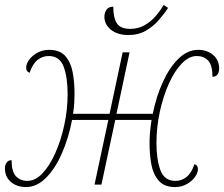

<svg xmlns="http://www.w3.org/2000/svg" viewBox="-40 -748 908 778"><path d="M65 10Q29 10 4.5 -10.5Q-20 -31 -20 -66Q-20 -80 -13 -89.5Q-6 -99 7 -99Q7 -52 25 -33.5Q43 -15 71 -15Q103 -15 132 -45.5Q161 -76 184 -127.5Q207 -179 220.5 -241.5Q234 -304 234 -368Q234 -434 218 -477.5Q202 -521 157 -521Q132 -521 112 -505Q92 -489 80 -453Q66 -458 66 -473Q66 -490 78.5 -506.5Q91 -523 112 -534.5Q133 -546 159 -546Q203 -546 225 -520.5Q247 -495 254.5 -455Q262 -415 262 -369Q262 -353 261 -333Q260 -313 256 -287H404L457 -536H485L432 -287H579Q593 -357 620 -416Q647 -475 683.5 -510.5Q720 -546 763 -546Q799 -546 823.5 -525.5Q848 -505 848 -470Q848 -456 841.5 -446.5Q835 -437 821 -437Q821 -484 803.5 -502.5Q786 -521 757 -521Q726 -521 696.5 -490.5Q667 -460 644 -408.5Q621 -357 607.5 -294.5Q594 -232 594 -168Q594 -102 610 -58.5Q626 -15 671 -15Q696 -15 716 -31Q736 -47 748 -83Q762 -78 762 -63Q762 -47 749.5 -30Q737 -13 716 -1.5Q695 10 669 10Q626 10 603.5 -15.5Q581 -41 573.5 -81Q566 -121 566 -167Q566 -186 567.5 -207Q569 -228 574 -262H427L371 0H343L399 -262H252Q238 -189 211 -127Q184 -65 146.5 -27.5Q109 10 65 10ZM481 -606Q436 -606 409.5 -627.5Q383 -649 383 -680Q383 -696 391.5 -708.5Q400 -721 419 -721Q419 -675 434 -653Q449 -631 488 -631Q520 -631 545.5 -645.5Q571 -660 590.5 -682.5Q610 -705 623 -728L641 -716Q625 -691 602.5 -665.5Q580 -640 550 -623Q520 -606 481 -606Z"/></svg>

Font: Noto Serif Thin
Style: Italic
Weight: 100
Italic angle: -12°
Designer: Monotype Design Team
Foundry: Monotype Imaging Inc.
Version: Version 2.014; ttfautohint (v1.8.4.7-5d5b)